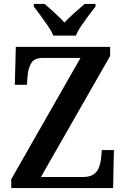

<svg xmlns="http://www.w3.org/2000/svg" viewBox="-20 -951 636 971"><path d="M37 0V-45L387 -658H197Q154 -658 139 -633.5Q124 -609 120 -572L116 -522H55L60 -714H537V-668L187 -56H400Q434 -56 453 -69Q472 -82 480 -103Q488 -124 491 -148L495 -192H556L552 0ZM250 -771Q240 -794 222 -820.5Q204 -847 184.5 -873Q165 -899 151 -918V-931H206Q228 -912 256.5 -886Q285 -860 306 -837Q327 -860 356.5 -886Q386 -912 408 -931H463V-918Q448 -899 428.5 -873Q409 -847 391 -820.5Q373 -794 364 -771Z"/></svg>

Font: Noto Serif Thai SemiCondensed SemiBold
Style: Regular
Weight: 600
Width: 4
Designer: Monotype Design Team
Foundry: Monotype Imaging Inc.
Version: Version 2.002; ttfautohint (v1.8.4.7-5d5b)